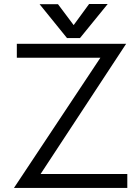

<svg xmlns="http://www.w3.org/2000/svg" viewBox="-20 -927 687 947"><path d="M511.2 -907.2H419.4L343.3 -803.2L266.1 -906.2H175.3L310.5 -739.3H374.5ZM63 -710.9V-642.1H475.1L48.8 0H607.9V-68.8H180.2L602.1 -710.9Z"/></svg>

Font: Tuffy
Style: Regular
Weight: 500
Designer: Thatcher Ulrich, Karoly Barta and Michael Everson
Version: Version 001.270